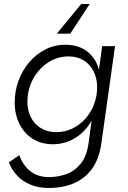

<svg xmlns="http://www.w3.org/2000/svg" viewBox="-20 -722 634 953"><path d="M222 211Q172 211 132.5 195Q93 179 66 150.5Q39 122 24 84L76 48Q92 96 129 126.5Q166 157 223 157Q268 157 309.5 142Q351 127 381 90Q411 53 420 -14L439 -155L447 -147Q416 -79 361.5 -42.5Q307 -6 242 -6Q185 -6 142.5 -33Q100 -60 76.5 -107Q53 -154 53 -213Q53 -270 72 -321.5Q91 -373 125 -413Q159 -453 205 -476.5Q251 -500 304 -500Q375 -500 419.5 -461Q464 -422 475 -358L468 -352L487 -493H551L483 -10Q472 67 437 115.5Q402 164 347 187.5Q292 211 222 211ZM260 -66Q302 -66 339 -84Q376 -102 403.5 -132.5Q431 -163 446.5 -203.5Q462 -244 462 -288Q462 -333 444.5 -368Q427 -403 395 -422.5Q363 -442 320 -442Q276 -442 239 -423.5Q202 -405 174 -373Q146 -341 131 -301Q116 -261 116 -218Q116 -174 133.5 -139.5Q151 -105 183.5 -85.5Q216 -66 260 -66ZM262 -555 383 -702H425L329 -555Z"/></svg>

Font: Hanken Grotesk Light
Style: Italic
Weight: 300
Italic angle: -8°
Designer: Alfredo Marco Pradil
Foundry: Hanken Design Co.
Version: Version 3.013